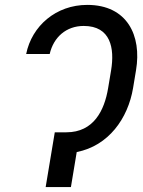

<svg xmlns="http://www.w3.org/2000/svg" viewBox="-20 -757 580 777"><path d="M248.6 -221.6H201.7L164.8 0H267L290.5 -141.7C419.4 -166.9 497.9 -277.7 518.5 -400.6L530.5 -473C554 -612.9 495 -737.2 333.1 -737.2C206.7 -737.2 108.7 -652 85.9 -538.4H181.1C196.7 -606.5 247.9 -652 318.9 -652C428.3 -652 444.2 -561.4 429.7 -473L417.6 -400.6C402.7 -310.4 359.4 -221.6 248.6 -221.6Z"/></svg>

Font: Magic Ui Pro
Style: Italic
Weight: 400
Italic angle: -9.39999°
Designer: Stefan Endress, Andreas Faust
Version: Version 1.000;FEAKit 1.0